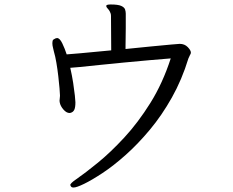

<svg xmlns="http://www.w3.org/2000/svg" viewBox="-20 -777 1040 858"><path d="M476 -705Q476 -712 474.5 -716.5Q473 -721 471 -725Q467 -733 461 -739Q455 -745 455 -750V-752Q457 -757 475 -757Q508 -757 522 -750.5Q536 -744 539 -734.5Q542 -725 542 -716V-702Q542 -702 542 -687.5Q542 -673 542 -651.5Q542 -630 541.5 -609Q541 -588 541 -573Q541 -558 541 -558Q601 -564 655.5 -569.5Q710 -575 745.5 -578Q781 -581 783 -581Q805 -581 819 -566.5Q833 -552 833 -542Q833 -539 832 -536.5Q831 -534 829 -531Q825 -524 822 -516Q793 -421 748 -341Q703 -261 649.5 -197Q596 -133 541.5 -84.5Q487 -36 438.5 -4Q390 28 356 44.5Q322 61 309 61Q300 61 297 56Q294 51 294 50Q294 42 322 23Q361 -4 417.5 -50Q474 -96 535.5 -162.5Q597 -229 652 -317Q707 -405 743 -516Q703 -513 647.5 -508Q592 -503 533.5 -497.5Q475 -492 423 -486.5Q371 -481 336 -477.5Q301 -474 294 -474Q302 -439 307 -406.5Q312 -374 314.5 -350.5Q317 -327 317 -320Q317 -297 312 -286.5Q307 -276 296 -273Q295 -273 294 -272.5Q293 -272 291 -272Q277 -272 263.5 -287.5Q250 -303 247 -319Q247 -321 246.5 -323Q246 -325 246 -326Q246 -331 247 -337Q248 -343 248 -348V-351Q248 -359 246 -382.5Q244 -406 240.5 -436.5Q237 -467 232 -496.5Q227 -526 221 -546Q220 -552 217 -563Q214 -574 214 -584Q214 -589 215 -594Q216 -599 220 -601Q229 -607 235 -607Q247 -607 258.5 -583Q270 -559 278 -534Q292 -535 339 -539Q386 -543 477 -552Z"/></svg>

Font: QiushuiShotai Bright
Style: Regular
Weight: 400
Designer: Christian Thalmann (Catharsis Fonts)
Version: Version 1.250;